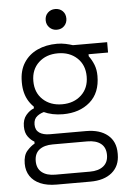

<svg xmlns="http://www.w3.org/2000/svg" viewBox="-59 -717 640 961"><g transform="rotate(-5 261.0 -236.0)"><path d="M186 202Q138 202 104.5 187.5Q71 173 53.5 146.5Q36 120 36 84Q36 42 55.5 20Q75 -2 94 -12V-22Q77 -31 62.5 -50.5Q48 -70 48 -102Q48 -137 66 -158.5Q84 -180 106 -188V-208L162 -167Q139 -163 120.5 -149Q102 -135 102 -107Q102 -79 121.5 -65.5Q141 -52 175 -52H356Q425 -52 464.5 -19.5Q504 13 504 72V78Q504 136 464.5 169Q425 202 356 202ZM358 152Q401 152 425.5 132.5Q450 113 450 76Q450 38 425.5 19Q401 0 358 0H184Q141 0 116.5 19Q92 38 92 76Q92 113 116.5 132.5Q141 152 184 152ZM383 -324Q383 -382 345.5 -417Q308 -452 249 -452Q190 -452 152.5 -417Q115 -382 115 -324Q115 -266 152.5 -231Q190 -196 249 -196Q308 -196 345.5 -231Q383 -266 383 -324ZM57 -322V-326Q57 -382 82 -421Q107 -460 150.5 -480Q194 -500 249 -500Q272 -500 292.5 -495.5Q313 -491 328 -486H500V-434H402V-424Q417 -404 427 -379Q437 -354 437 -322Q437 -237 384.5 -191.5Q332 -146 249 -146Q194 -146 150.5 -166.5Q107 -187 82 -226.5Q57 -266 57 -322ZM203 -622Q203 -645 218 -659.5Q233 -674 255 -674Q278 -674 292.5 -659.5Q307 -645 307 -622Q307 -600 292.5 -585Q278 -570 255 -570Q233 -570 218 -585Q203 -600 203 -622Z"/></g></svg>

Font: Space Grotesk Frontify Light
Style: Regular
Weight: 300
Designer: Florian Karsten
Version: Version 2.000